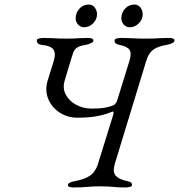

<svg xmlns="http://www.w3.org/2000/svg" viewBox="-20 -820 788 845"><path d="M303 5Q291 5 285 2.5Q279 0 279 -6Q279 -18 315 -24Q352 -31 376 -47Q400 -63 411 -98L478 -314Q481 -325 479.5 -327.5Q478 -330 473 -328Q446 -317 421 -311.5Q396 -306 371.5 -304Q347 -302 320 -302Q278 -302 243.5 -324Q209 -346 193 -383Q177 -420 189 -463L216 -550Q227 -585 215 -602Q203 -619 166 -622Q151 -624 146.5 -629.5Q142 -635 142 -642Q142 -648 151 -650.5Q160 -653 172 -653Q197 -653 212 -652Q227 -651 240.5 -650.5Q254 -650 273 -650Q292 -650 303.5 -650.5Q315 -651 328.5 -652Q342 -653 367 -653Q391 -653 391 -642Q391 -635 381 -630Q371 -625 354 -622Q330 -618 318.5 -610Q307 -602 302 -588Q297 -574 290 -550L264 -463Q255 -431 269.5 -403.5Q284 -376 315 -359Q346 -342 384 -342Q419 -342 441.5 -346Q464 -350 480 -357Q491 -363 496 -379L549 -550Q560 -585 550.5 -600Q541 -615 508 -622Q493 -625 488.5 -630Q484 -635 484 -642Q484 -648 493 -650.5Q502 -653 514 -653Q539 -653 555 -652Q571 -651 586 -650.5Q601 -650 622 -650Q642 -650 655.5 -650.5Q669 -651 684 -652Q699 -653 724 -653Q748 -653 748 -642Q748 -635 738 -630Q728 -625 711 -622Q687 -618 669.5 -610Q652 -602 641 -588Q630 -574 623 -550L485 -98Q475 -63 489 -47Q503 -31 536 -24Q551 -21 556 -17Q561 -13 561 -6Q561 0 552 2.5Q543 5 531 5Q506 5 490 3.5Q474 2 459 1Q444 0 423 0Q388 0 364.5 2.5Q341 5 303 5ZM551 -700Q535 -700 524.5 -712Q514 -724 514 -739Q514 -764 530.5 -782Q547 -800 572 -800Q588 -800 598 -787Q608 -774 608 -757Q608 -742 600 -729Q592 -716 579 -708Q566 -700 551 -700ZM350 -700Q334 -700 323.5 -712Q313 -724 313 -739Q313 -764 329.5 -782Q346 -800 371 -800Q387 -800 397 -787Q407 -774 407 -757Q407 -735 390 -717.5Q373 -700 350 -700Z"/></svg>

Font: EB Garamond
Style: Italic
Weight: 400
Italic angle: -17.2°
Designer: Georg Duffner and Octavio Pardo
Foundry: Georg Duffner
Version: Version 1.001